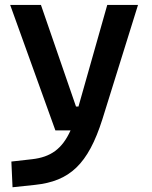

<svg xmlns="http://www.w3.org/2000/svg" viewBox="-20 -538 626 792"><path d="M31.7 234.4 124.5 224.6C267.1 209.5 343.3 140.1 402.3 -45.9L549.3 -517.6H422.4L303.7 -98.6H293.5L148.9 -517.6H22L208.5 0H271C236.3 76.7 189 109.9 112.8 118.7L26.9 128.4Z"/></svg>

Font: Cascadia Code PL SemiBold
Style: Regular
Weight: 600
Monospace: yes
Designer: Aaron Bell
Foundry: Saja Typeworks
Version: Version 2404.023